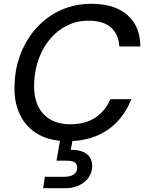

<svg xmlns="http://www.w3.org/2000/svg" viewBox="-20 -732 762 1012"><path d="M336 12Q243 12 179 -25.5Q115 -63 83.5 -131Q52 -199 57 -289Q60 -379 92 -456.5Q124 -534 178.5 -591.5Q233 -649 305 -680.5Q377 -712 461 -712Q584 -712 651.5 -653Q719 -594 720 -487H609Q606 -550 565.5 -586.5Q525 -623 446 -623Q387 -623 336 -598.5Q285 -574 246.5 -529.5Q208 -485 185.5 -425.5Q163 -366 160 -295Q157 -226 178.5 -177.5Q200 -129 244 -103Q288 -77 351 -77Q430 -77 483 -112.5Q536 -148 561 -209H672Q645 -140 597.5 -90Q550 -40 484 -14Q418 12 336 12ZM207 260 217 200H316Q350 200 368 188Q386 176 387 153Q387 133 374 124Q361 115 332 115H278L299 -7H365L353 58Q387 57 413 66.5Q439 76 453 96Q467 116 466 147Q464 181 445 206.5Q426 232 394.5 246Q363 260 325 260Z"/></svg>

Font: DM Sans 28pt Medium
Style: Italic
Weight: 500
Italic angle: -10°
Version: Version 4.004;gftools[0.9.30]